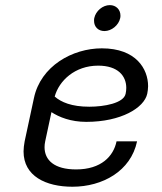

<svg xmlns="http://www.w3.org/2000/svg" viewBox="-20 -703 623 740"><path d="M443.3 -633.3C444.2 -636.7 444.2 -640 444.2 -643.3C444.2 -665.8 427.5 -683.3 403.3 -683.3C375.8 -683.3 349.2 -660.8 343.3 -633.3C342.5 -630 342.5 -626.7 342.5 -622.5C342.5 -600 358.3 -583.3 382.5 -583.3C410 -583.3 437.5 -605.8 443.3 -633.3ZM190.8 -330.8C207.5 -391.7 268.3 -450 358.3 -450C435 -450 466.7 -410 466.7 -364.2C466.7 -356.7 465.8 -349.2 464.2 -341.7C456.7 -305 380.8 -291.7 324.2 -291.7C255.8 -291.7 215.8 -309.2 190.8 -330.8ZM372.5 -516.7C259.2 -516.7 136.7 -448.3 110.8 -325L75 -158.3C72.5 -144.2 70.8 -131.7 70.8 -119.2C70.8 -24.2 156.7 16.7 259.2 16.7C375 16.7 484.2 -43.3 508.3 -158.3H429.2C417.5 -100.8 370 -50 273.3 -50C189.2 -50 151.7 -85.8 151.7 -135.8C151.7 -142.5 152.5 -150.8 154.2 -158.3L178.3 -270.8C207.5 -251.7 252.5 -233.3 312.5 -233.3C446.7 -233.3 535.8 -287.5 547.5 -341.7C549.2 -350.8 550.8 -360.8 550.8 -370.8C550.8 -436.7 505 -516.7 372.5 -516.7Z"/></svg>

Font: BoonHome
Style: Book Oblique
Weight: 400
Italic angle: -12°
Designer: Sungsit Sawaiwan
Foundry: Sungsit Sawaiwan
Version: Version 0.2